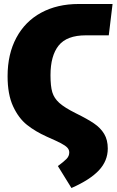

<svg xmlns="http://www.w3.org/2000/svg" viewBox="-20 -716 584 962"><path d="M270 116Q300 94 313.5 80Q327 66 327 48Q327 34 317 23.5Q307 13 285 1.5Q263 -10 215 -31Q157 -57 115 -90.5Q73 -124 45.5 -183.5Q18 -243 18 -334Q18 -445 62 -527Q106 -609 186.5 -652.5Q267 -696 374 -696H544L525 -539H410Q315 -539 274 -488Q233 -437 233 -339Q233 -284 242 -254Q251 -224 277 -200.5Q303 -177 359 -149Q418 -120 451 -97.5Q484 -75 502 -45Q520 -15 520 28Q520 90 475.5 137.5Q431 185 338 226Z"/></svg>

Font: Fira Sans Condensed Black
Style: Regular
Weight: 900
Width: 3
Designer: Carrois Corporate & Edenspiekermann AG
Foundry: Carrois Corporate GbR & Edenspiekermann AG
Version: Version 4.203